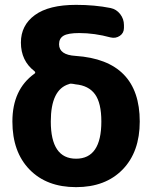

<svg xmlns="http://www.w3.org/2000/svg" viewBox="-20 -760 626 790"><path d="M264 -414Q189 -392 189 -260Q189 -107 293 -107Q397 -107 397 -260Q397 -336 371 -372Q345 -408 291 -413Q289 -413 285.5 -414Q282 -415 280 -415Q270 -417 264 -414ZM31 -260Q31 -392 122 -457Q128 -461 122 -467Q66 -510 66 -585Q66 -656 123.5 -698Q181 -740 293 -740Q370 -740 435 -727Q459 -722 474.5 -702Q490 -682 490 -657V-645Q490 -624 473 -612.5Q456 -601 435 -606Q369 -624 306 -624Q260 -624 241.5 -613Q223 -602 223 -578Q223 -534 291 -530Q555 -512 555 -260Q555 -135 484.5 -62.5Q414 10 293 10Q172 10 101.5 -62.5Q31 -135 31 -260Z"/></svg>

Font: Rounded Mplus 1c ExtraBold
Style: Regular
Weight: 800
Version: Version 1.059.20150529